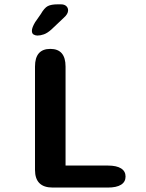

<svg xmlns="http://www.w3.org/2000/svg" viewBox="-20 -844 659 864"><path d="M275 -99H465.5Q504.5 -99 524.8 -86.2Q545 -73.5 545 -49.5Q545 -25.5 524.8 -12.8Q504.5 0 465.5 0H217Q137.5 0 137.5 -79.5V-544.5Q137.5 -624 206.5 -624Q275 -624 275 -544.5ZM148.5 -684Q139.5 -684 131.5 -688.5Q123.5 -693 123.5 -705.5Q123.5 -719.5 138 -744L163.5 -780.5Q179.5 -808.5 195 -816.5Q210.5 -824.5 239.5 -824.5H254Q269.5 -824.5 278 -816.8Q286.5 -809 286.5 -797.5Q286.5 -781 267 -764L211 -711Q193 -695 177.5 -689.5Q162 -684 148.5 -684Z"/></svg>

Font: Sono Monospace SemiBold
Style: Regular
Weight: 600
Designer: Tyler Finck
Foundry: Tyler Finck
Version: Version 2.112